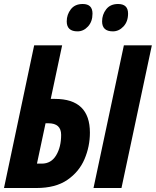

<svg xmlns="http://www.w3.org/2000/svg" viewBox="-24 -941 780 961"><path d="M439 -873Q439 -921 390 -921Q351 -921 330.5 -894.5Q310 -868 310 -834Q310 -784 364 -784Q394 -784 416.5 -808.5Q439 -833 439 -873ZM617 -873Q617 -921 567 -921Q528 -921 507.5 -894.5Q487 -868 487 -834Q487 -784 541 -784Q571 -784 594 -808.5Q617 -833 617 -873ZM584 0 736 -714H596L444 0ZM159 0Q254 0 313 -40.5Q372 -81 399 -144.5Q426 -208 426 -277Q426 -446 251 -446H230L287 -714H147L-4 0ZM204 -324H218Q282 -324 282 -266Q282 -205 257 -163.5Q232 -122 185 -122H161Z"/></svg>

Font: Noto Sans UI Condensed ExtraBold
Style: Italic
Weight: 800
Width: 3
Designer: Monotype Design Team
Foundry: Monotype Imaging Inc.
Version: 1.001